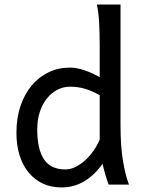

<svg xmlns="http://www.w3.org/2000/svg" viewBox="-20 -801 621 833"><path d="M412.6 -388.2Q394.5 -397.9 378.9 -404.8Q363.3 -411.6 348.1 -416Q333 -420.4 317.4 -422.6Q301.8 -424.8 283.2 -424.8Q255.4 -424.8 230 -412.1Q204.6 -399.4 184.8 -375.5Q165 -351.6 153.3 -317.1Q141.6 -282.7 141.6 -239.3Q141.6 -153.8 170.7 -109.9Q199.7 -65.9 263.7 -65.9Q286.1 -65.9 308.3 -77.1Q330.6 -88.4 350.3 -106.4Q370.1 -124.5 386.2 -147.7Q402.3 -170.9 412.6 -195.3ZM502.9 -258.8Q502.9 -166.5 513.4 -103.8Q523.9 -41 539.6 0H451.7Q446.3 -12.7 438.7 -37.8Q431.2 -63 424.8 -90.3Q389.6 -40.5 345.2 -14.2Q300.8 12.2 246.6 12.2Q201.7 12.2 165.8 -4.6Q129.9 -21.5 104.2 -52.5Q78.6 -83.5 64.9 -127.2Q51.3 -170.9 51.3 -224.6Q51.3 -289.6 69.1 -341.8Q86.9 -394 118.2 -430.9Q149.4 -467.8 191.7 -487.8Q233.9 -507.8 283.2 -507.8Q298.8 -507.8 315.7 -504.4Q332.5 -501 349.4 -495.1Q366.2 -489.3 382.3 -481.7Q398.4 -474.1 412.6 -466.3V-603Q412.6 -662.1 409.9 -706.3Q407.2 -750.5 400.4 -781.2H502.9Z"/></svg>

Font: Andika
Style: Regular
Weight: 400
Designer: Victor Gaultney, Annie Olsen, Julie Remington, Don Collingsworth, Eric Hays
Foundry: SIL International
Version: Version 1.001